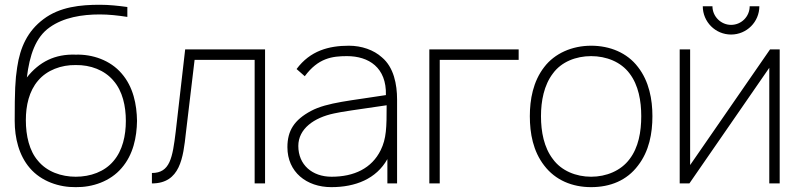

<svg xmlns="http://www.w3.org/2000/svg" viewBox="-20 -770 3366 806"><path d="M297.9 -540.6C210.4 -543.8 144.8 -510.4 92.7 -444.8C104.2 -538.5 129.2 -613.5 188.5 -655.2C246.9 -696.9 324 -709.4 399 -709.4C436.5 -709.4 475 -705.2 514.6 -699V-740.6C476 -745.8 438.5 -750 399 -750C318.8 -750 231.3 -741.7 162.5 -689.6C95.8 -639.6 64.6 -571.9 52.1 -487.5C43.8 -434.4 41.7 -388.5 41.7 -262.5C41.7 -190.6 59.4 -117.7 105.2 -64.6C153.1 -8.3 229.2 16.7 297.9 15.6C367.7 16.7 442.7 -8.3 490.6 -64.6C539.6 -120.8 554.2 -194.8 555.2 -262.5C554.2 -331.2 539.6 -405.2 490.6 -461.5C442.7 -517.7 367.7 -542.7 297.9 -540.6ZM297.9 -496.9C359.4 -497.9 418.8 -476 456.3 -431.3C494.8 -387.5 508.3 -324 508.3 -262.5C508.3 -201 494.8 -138.5 456.3 -93.8C418.8 -49 359.4 -28.1 297.9 -28.1C237.5 -28.1 177.1 -49 139.6 -94.8C103.1 -136.5 88.5 -200 88.5 -265.6C88.5 -327.1 102.1 -387.5 139.6 -431.3C177.1 -476 237.5 -497.9 297.9 -496.9Z M757.3 -562.5 717.7 -217.7C704.2 -107.3 693.8 -43.8 617.7 -43.8V0C736.5 0 749 -108.3 760.4 -212.5L796.9 -518.8H1049V0H1092.7V-562.5Z M1646.9 0V-352.1C1646.9 -415.6 1633.3 -487.5 1583.3 -529.2C1549 -560.4 1497.9 -578.1 1444.8 -578.1C1360.4 -578.1 1282.3 -557.3 1225 -480.2L1259.4 -450C1315.6 -526 1374 -534.4 1436.5 -534.4C1528.1 -534.4 1603.1 -486.5 1600 -370.8C1458.3 -347.9 1353.1 -340.6 1285.4 -304.2C1215.6 -266.7 1186.5 -221.9 1186.5 -152.1C1186.5 -47.9 1266.7 15.6 1370.8 15.6C1471.9 15.6 1559.4 -18.8 1606.2 -102.1V0ZM1578.1 -139.6C1540.6 -63.5 1466.7 -28.1 1371.9 -28.1C1290.6 -28.1 1232.3 -78.1 1232.3 -157.3C1232.3 -229.2 1297.9 -276 1382.3 -293.8C1408.3 -300 1480.2 -310.4 1603.1 -328.1C1603.1 -234.4 1602.1 -188.5 1578.1 -139.6Z M2157.3 -562.5H1782.3V0H1826V-518.8H2157.3Z M2461.5 15.6C2541.7 15.6 2611.5 -12.5 2658.3 -75C2705.2 -135.4 2718.8 -210.4 2718.8 -282.3C2718.8 -352.1 2705.2 -428.1 2658.3 -488.5C2612.5 -549 2539.6 -578.1 2461.5 -578.1C2381.2 -578.1 2308.3 -545.8 2264.6 -488.5C2217.7 -428.1 2204.2 -352.1 2204.2 -282.3C2204.2 -210.4 2217.7 -135.4 2264.6 -75C2311.5 -13.5 2382.3 15.6 2461.5 15.6ZM2671.9 -282.3C2671.9 -216.7 2660.4 -151 2622.9 -102.1C2586.5 -53.1 2525 -28.1 2461.5 -28.1C2397.9 -28.1 2336.5 -53.1 2301 -102.1C2263.5 -151 2251 -216.7 2251 -282.3C2251 -345.8 2263.5 -412.5 2301 -461.5C2336.5 -510.4 2397.9 -534.4 2461.5 -534.4C2525 -534.4 2586.5 -510.4 2622.9 -461.5C2660.4 -412.5 2671.9 -345.8 2671.9 -282.3Z M3127.1 -743.8C3127.1 -701 3092.7 -665.6 3049 -665.6C3006.3 -665.6 2970.8 -701 2970.8 -743.8H2930.2C2930.2 -678.1 2983.3 -625 3049 -625C3114.6 -625 3167.7 -678.1 3167.7 -743.8ZM3253.1 -562.5H3212.5L2877.1 -77.1V-562.5H2833.3V0H2874L3209.4 -485.4V0H3253.1Z"/></svg>

Font: Manrope Thin
Style: Regular
Weight: 100
Width: 4
Designer: Michael Sharanda
Foundry: Michael Sharanda
Version: Version 2.000;PS 002.000;hotconv 1.0.88;makeotf.lib2.5.64775